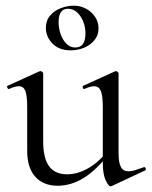

<svg xmlns="http://www.w3.org/2000/svg" viewBox="-20 -645 533 675"><path d="M182.4 8Q133 8 104.3 -23.4Q75.6 -54.8 75.6 -114.6V-268Q75.6 -307.4 69.3 -324.6Q63 -341.8 46.2 -341.8Q32 -341.8 12.4 -332.4Q8.4 -330.6 5.9 -336.6Q3.4 -342.6 7.2 -343.6L118 -394Q120.2 -395 122.2 -395Q124.8 -395 128.3 -392.5Q131.8 -390 131.8 -386.8V-148.2Q131.8 -88.6 152.7 -60.4Q173.6 -32.2 215.6 -32.2Q254.2 -32.2 292.8 -55.1Q331.4 -78 359.6 -117.4L364.8 -106.2Q318.8 -46.8 274.4 -19.4Q230 8 182.4 8ZM396.8 -386.8V-107.2Q396.8 -73.2 404.9 -58Q413 -42.8 432 -42.8Q442.2 -42.8 454.7 -46.6Q467.2 -50.4 485 -57Q489.8 -59 492 -53.5Q494.2 -48 490.4 -46L373.2 9Q371.2 10 369 10Q361.4 10 351.4 -11.4Q341.4 -32.8 341.4 -73.2V-268Q341.4 -307.4 334.7 -324.6Q328 -341.8 311.2 -341.8Q297 -341.8 277.2 -332.4Q273.4 -330.6 271.3 -336.6Q269.2 -342.6 273 -343.6L383.8 -394Q385.8 -395 387.2 -395Q389.8 -395 393.3 -392.5Q396.8 -390 396.8 -386.8ZM228.8 -468Q187.6 -468 164.4 -492Q141.2 -516 141.2 -547Q141.2 -573 156.4 -590.5Q171.6 -608 194.2 -616.5Q216.8 -625 238.8 -625Q274.8 -625 300.6 -601.5Q326.4 -578 326.4 -545Q326.4 -521 311.8 -503.5Q297.2 -486 275.1 -477Q253 -468 228.8 -468ZM244.8 -478Q280.4 -478 280.4 -527Q280.4 -561.8 262.6 -588Q244.8 -614.2 218.8 -614.2Q186 -614.2 186 -567Q186 -546.2 192.8 -525.9Q199.6 -505.6 213 -491.8Q226.4 -478 244.8 -478Z"/></svg>

Font: Cormorant Garamond Light
Style: Regular
Weight: 300
Designer: Christian Thalmann (Catharsis Fonts)
Foundry: Catharsis Fonts
Version: Version 4.001